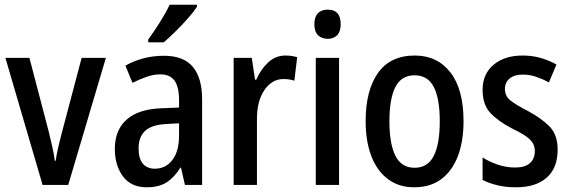

<svg xmlns="http://www.w3.org/2000/svg" viewBox="-20 -786 2424 816"><path d="M161 0 3 -540H105L187 -227Q194 -198 201.5 -165.5Q209 -133 213 -103H217Q219 -123 226 -153.5Q233 -184 241 -215L327 -540H430L270 0Z M677 -549Q760 -549 799.5 -502Q839 -455 839 -363V0H766L749 -74H747Q721 -32 688 -11Q655 10 604 10Q537 10 502.5 -36.5Q468 -83 468 -153Q468 -234 519 -278.5Q570 -323 669 -326L741 -329V-360Q741 -417 721.5 -443.5Q702 -470 662 -470Q634 -470 604.5 -460Q575 -450 543 -434L513 -507Q548 -527 589.5 -538Q631 -549 677 -549ZM688 -259Q625 -256 597 -230Q569 -204 569 -156Q569 -111 587.5 -90Q606 -69 638 -69Q684 -69 712.5 -106Q741 -143 741 -210V-262ZM817 -757Q804 -737 779 -708.5Q754 -680 726 -652.5Q698 -625 676 -606H610V-618Q636 -654 660.5 -693Q685 -732 701 -766H817Z M1193 -550Q1219 -550 1243 -543L1231 -443Q1211 -450 1184 -450Q1136 -450 1104 -403.5Q1072 -357 1072 -281V0H973V-540H1050L1064 -447H1069Q1088 -491 1119.5 -520.5Q1151 -550 1193 -550Z M1373 -745Q1428 -745 1428 -683Q1428 -652 1413 -636.5Q1398 -621 1373 -621Q1347 -621 1331.5 -636.5Q1316 -652 1316 -683Q1316 -714 1331 -729.5Q1346 -745 1373 -745ZM1421 -540V0H1322V-540Z M1950 -271Q1950 -187 1926.5 -124Q1903 -61 1856.5 -25.5Q1810 10 1740 10Q1675 10 1628.5 -25Q1582 -60 1558 -123Q1534 -186 1534 -271Q1534 -402 1586.5 -476Q1639 -550 1743 -550Q1838 -550 1894 -478.5Q1950 -407 1950 -271ZM1635 -270Q1635 -175 1660.5 -124Q1686 -73 1742 -73Q1798 -73 1823.5 -123.5Q1849 -174 1849 -271Q1849 -367 1823.5 -416.5Q1798 -466 1742 -466Q1686 -466 1660.5 -416.5Q1635 -367 1635 -270Z M2350 -150Q2350 -72 2303.5 -31Q2257 10 2173 10Q2130 10 2094.5 1.5Q2059 -7 2031 -21V-117Q2058 -99 2095 -86.5Q2132 -74 2169 -74Q2211 -74 2232 -92.5Q2253 -111 2253 -144Q2253 -172 2233 -192.5Q2213 -213 2156 -240Q2098 -270 2064.5 -305.5Q2031 -341 2031 -404Q2031 -472 2078 -511Q2125 -550 2201 -550Q2242 -550 2277 -540Q2312 -530 2345 -512L2313 -436Q2287 -450 2259 -459.5Q2231 -469 2202 -469Q2166 -469 2146 -452.5Q2126 -436 2126 -408Q2126 -379 2147 -361Q2168 -343 2224 -314Q2282 -283 2316 -248Q2350 -213 2350 -150Z"/></svg>

Font: Noto Sans Lao Condensed Medium
Style: Regular
Weight: 500
Width: 3
Designer: Monotype Design Team
Foundry: Monotype Imaging Inc.
Version: Version 2.003; ttfautohint (v1.8.4.7-5d5b)